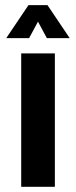

<svg xmlns="http://www.w3.org/2000/svg" viewBox="-20 -718 291 738"><path d="M190.9 -512.7V0H61.5V-512.7ZM89.4 -698.2H162.6L248 -571.3H160.2L126 -634.8L91.8 -571.3H3.9Z"/></svg>

Font: Voltera
Style: Bold
Weight: 700
Designer: Bernd Montag
Version: Version 1.301